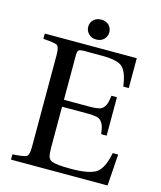

<svg xmlns="http://www.w3.org/2000/svg" viewBox="-123 -930 852 1018"><g transform="rotate(15 303.0 -420.5)"><path d="M306 -732Q280 -732 264 -748.5Q248 -765 248 -787Q248 -809 263.5 -825Q279 -841 306 -841Q333 -841 348.5 -825Q364 -809 364 -787Q364 -765 348.5 -748.5Q333 -732 306 -732ZM35 0V-29Q101 -33 113 -42Q125 -51 125 -93V-599Q125 -641 113 -650Q101 -659 35 -663V-692H540V-528H510Q499 -607 471 -632Q443 -657 359 -657H261Q237 -657 230.5 -651Q224 -645 224 -621V-379H364Q396 -379 414 -383Q432 -387 441.5 -399.5Q451 -412 454.5 -424.5Q458 -437 462 -465H492V-254H462Q458 -283 454.5 -295Q451 -307 441.5 -320Q432 -333 414 -337Q396 -341 364 -341H224V-120Q224 -82 229 -67Q234 -52 249 -45Q275 -35 353 -35Q453 -35 491.5 -60Q530 -85 547 -173H577L565 0Z"/></g></svg>

Font: Linguistics Pro
Style: Regular
Weight: 400
Designer: Stefan Peev, Context Ltd
Foundry: Stefan Peev, Context Ltd
Version: Version 001.000